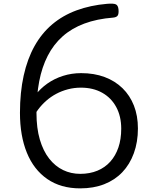

<svg xmlns="http://www.w3.org/2000/svg" viewBox="-20 -1019 841 1058"><path d="M422 19Q315 19 240.5 -32.5Q166 -84 128 -177.5Q90 -271 90 -397Q90 -510 110.5 -602.5Q131 -695 170.5 -765.5Q210 -836 268 -885Q326 -934 402 -962Q478 -990 570 -998Q608 -1001 619.5 -994.5Q631 -988 633 -967Q635 -944 629 -934Q623 -924 604 -922Q514 -915 444.5 -889Q375 -863 325 -818.5Q275 -774 243 -711.5Q211 -649 196 -570.5Q181 -492 181 -397Q181 -313 199.5 -250Q218 -187 251 -145Q284 -103 327.5 -82Q371 -61 422 -61Q475 -61 517 -78.5Q559 -96 588 -128.5Q617 -161 632.5 -206.5Q648 -252 648 -310Q648 -378 620.5 -429Q593 -480 543 -508Q493 -536 426 -536Q389 -536 354.5 -527Q320 -518 290 -502Q260 -486 235 -464Q210 -442 190.5 -416Q171 -390 159 -360L130 -411Q145 -456 173.5 -493.5Q202 -531 241 -558.5Q280 -586 327.5 -601Q375 -616 427 -616Q499 -616 556.5 -594.5Q614 -573 655 -533Q696 -493 718 -437Q740 -381 740 -311Q740 -236 717.5 -174.5Q695 -113 654 -70Q613 -27 554.5 -4Q496 19 422 19Z"/></svg>

Font: Playwrite PL
Style: Regular
Weight: 400
Designer: Veronika Burian, José Scaglione
Foundry: TypeTogether
Version: Version 1.002